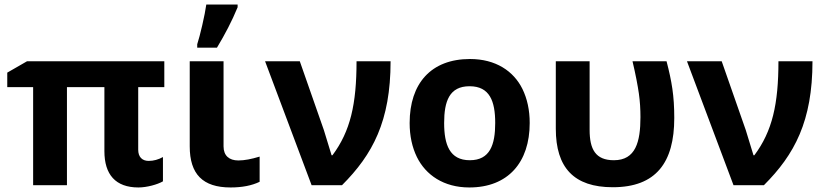

<svg xmlns="http://www.w3.org/2000/svg" viewBox="-20 -816 3639 846"><path d="M589 -156V-432H704V-546H99L12 -496V-432H126V0H275V-432H440V-150C440 -47 489 10 590 10C627 10 674 -3 698 -17V-124C678 -113 657 -107 635 -107C606 -107 589 -125 589 -156Z M996 10C1046 10 1089 2 1124 -15V-126C1088 -115 1057 -109 1030 -109C990 -109 965 -130 965 -171V-546H816V-171C816 -49 873 10 996 10ZM849 -621V-606H936C971 -664 1002 -723 1027 -784V-796H889C883 -751 861 -657 849 -621Z M1701 -546H1551C1551 -357 1524 -238 1445 -132H1441L1407 -243L1301 -546H1148L1353 0H1487C1622 -135 1701 -282 1701 -546Z M2049 -436C2138 -436 2162 -370 2162 -274C2162 -178 2139 -110 2050 -110C1961 -110 1937 -179 1937 -274C1937 -370 1960 -436 2049 -436ZM1785 -274C1785 -217 1796 -167 1817 -124C1856 -45 1935 10 2048 10C2219 10 2314 -101 2314 -274C2314 -331 2303 -381 2282 -424C2243 -503 2164 -556 2051 -556C1879 -556 1785 -448 1785 -274Z M2951 -296C2951 -395 2940 -457 2917 -546H2767C2781 -487 2790 -439 2795 -404C2800 -369 2802 -335 2802 -300C2802 -191 2781 -110 2685 -110C2604 -110 2578 -158 2578 -244V-546H2429V-249C2429 -77 2509 9 2680 9C2871 9 2951 -100 2951 -296Z M3560 -546H3410C3410 -357 3383 -238 3304 -132H3300L3266 -243L3160 -546H3007L3212 0H3346C3481 -135 3560 -282 3560 -546Z"/></svg>

Font: Passageway
Style: Regular
Weight: 700
Foundry: Ascender Corporation
Version: Version 1.11